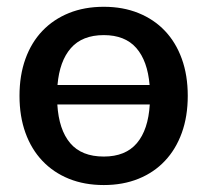

<svg xmlns="http://www.w3.org/2000/svg" viewBox="-20 -538 611 566"><path d="M149 -230Q153.5 -155.5 187 -116Q220.5 -76.5 286 -76.5Q350 -76.5 383.5 -116Q417 -155.5 421.5 -230ZM421 -287.5Q415 -358.5 381.8 -396.5Q348.5 -434.5 286 -434.5Q222.5 -434.5 189 -396.2Q155.5 -358 149.5 -287.5ZM286 -518Q342.5 -518 388.2 -499.5Q434 -481 466.2 -447Q498.5 -413 516 -364.5Q533.5 -316 533.5 -255.5Q533.5 -195 516 -146.5Q498.5 -98 466.2 -63.8Q434 -29.5 388.2 -11Q342.5 7.5 286 7.5Q229 7.5 183.2 -11Q137.5 -29.5 105 -63.8Q72.5 -98 55 -146.5Q37.5 -195 37.5 -255.5Q37.5 -316 55 -364.5Q72.5 -413 105 -447Q137.5 -481 183.2 -499.5Q229 -518 286 -518Z"/></svg>

Font: Lato 2
Style: Regular
Weight: 600
Designer: Lukasz Dziedzic with Adam Twardoch and Botio Nikoltchev
Foundry: tyPoland Lukasz Dziedzic
Version: Version 2.015; 2015-08-06; http://www.latofonts.com/